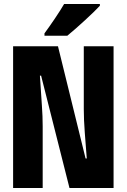

<svg xmlns="http://www.w3.org/2000/svg" viewBox="-20 -947 640 967"><path d="M319 -767Q359 -800 408.5 -845.5Q458 -891 483 -918V-927H303Q285 -896 257 -854.5Q229 -813 204 -779V-767ZM195 0V-311Q195 -361 191 -415Q187 -469 181 -566H187L330 0H552V-714H402V-397Q402 -345 407 -279Q412 -213 417 -149H411L272 -714H46V0Z"/></svg>

Font: Noto Sans Mono UI ExtraBold
Style: Regular
Weight: 800
Designer: Monotype Design team
Foundry: Monotype Imaging Inc.
Version: 1.000